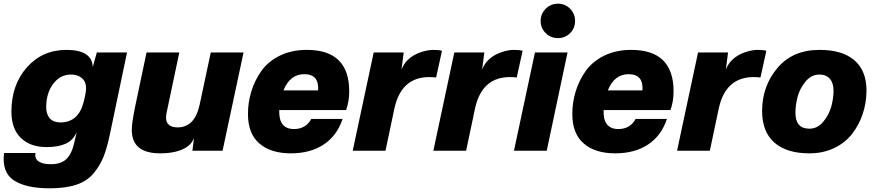

<svg xmlns="http://www.w3.org/2000/svg" viewBox="-32 -819 4759 1043"><path d="M567 -99Q551 -21 532.5 27.5Q514 76 478.5 120Q443 164 384 184Q325 204 238 204Q109 204 43 160.5Q-23 117 -10 12H160Q156 43 178 58Q200 73 244 73Q300 73 329 44.5Q358 16 371 -42L385 -102Q365 -56 324 -38Q283 -20 221 -20Q132 -20 81 -70Q30 -120 30 -212Q30 -358 114 -453Q198 -548 329 -548Q468 -548 472 -455L494 -534H658ZM219 -237Q219 -198 238.5 -176Q258 -154 296 -154Q395 -154 423 -267L424 -271L432 -307V-308Q443 -362 419.5 -388Q396 -414 353 -414Q295 -414 257 -363.5Q219 -313 219 -237Z M838 14Q684 14 684 -113Q684 -152 702 -239L764 -534H942L875 -216Q870 -196 870 -181Q870 -127 933 -127Q1025 -127 1052 -248L1113 -534H1291L1177 0H1013L1022 -68Q1008 -36 982 -20Q930 14 838 14Z M1635 -548Q1865 -548 1865 -323Q1865 -267 1848 -221H1485Q1481 -118 1565 -118Q1629 -118 1659 -173H1829Q1799 -82 1726.5 -34Q1654 14 1548 14Q1439 14 1377 -39.5Q1315 -93 1315 -200Q1315 -262 1333 -321.5Q1351 -381 1387.5 -433Q1424 -485 1488 -516.5Q1552 -548 1635 -548ZM1508 -328H1696Q1702 -416 1621 -416Q1543 -416 1508 -328Z M2321 -548Q2354 -548 2369 -543L2337 -398Q2153 -420 2111 -232L2062 0H1884L1998 -534H2161L2149 -441Q2163 -476 2186 -496Q2211 -520 2250 -534Q2289 -548 2321 -548Z M2759 -548Q2792 -548 2807 -543L2775 -398Q2591 -420 2549 -232L2500 0H2322L2436 -534H2599L2587 -441Q2601 -476 2624 -496Q2649 -520 2688 -534Q2727 -548 2759 -548Z M3051 -534 2938 0H2760L2874 -534ZM2932.5 -639Q2905 -666 2905 -705Q2905 -744 2932.5 -771.5Q2960 -799 2999 -799Q3038 -799 3065 -771.5Q3092 -744 3092 -705Q3092 -666 3065 -639Q3038 -612 2999 -612Q2960 -612 2932.5 -639Z M3397 -548Q3627 -548 3627 -323Q3627 -267 3610 -221H3247Q3243 -118 3327 -118Q3391 -118 3421 -173H3591Q3561 -82 3488.5 -34Q3416 14 3310 14Q3201 14 3139 -39.5Q3077 -93 3077 -200Q3077 -262 3095 -321.5Q3113 -381 3149.5 -433Q3186 -485 3250 -516.5Q3314 -548 3397 -548ZM3270 -328H3458Q3464 -416 3383 -416Q3305 -416 3270 -328Z M4083 -548Q4116 -548 4131 -543L4099 -398Q3915 -420 3873 -232L3824 0H3646L3760 -534H3923L3911 -441Q3925 -476 3948 -496Q3973 -520 4012 -534Q4051 -548 4083 -548Z M4289 -206Q4289 -120 4365 -120Q4409 -120 4440.5 -158Q4472 -196 4484 -241Q4496 -286 4496 -326Q4496 -368 4476 -391Q4456 -414 4419 -414Q4375 -414 4343.5 -375.5Q4312 -337 4300.5 -292Q4289 -247 4289 -206ZM4108 -216Q4108 -351 4191 -449.5Q4274 -548 4420 -548Q4544 -548 4609.5 -491.5Q4675 -435 4675 -327Q4675 -262 4655 -201.5Q4635 -141 4597.5 -92.5Q4560 -44 4500 -15Q4440 14 4365 14Q4241 14 4174.5 -44.5Q4108 -103 4108 -216Z"/></svg>

Font: Nacelle Heavy
Style: Italic
Weight: 800
Italic angle: -12°
Designer: Sora Sagano
Foundry: Sora Sagano
Version: Version 1.000;FEAKit 1.0